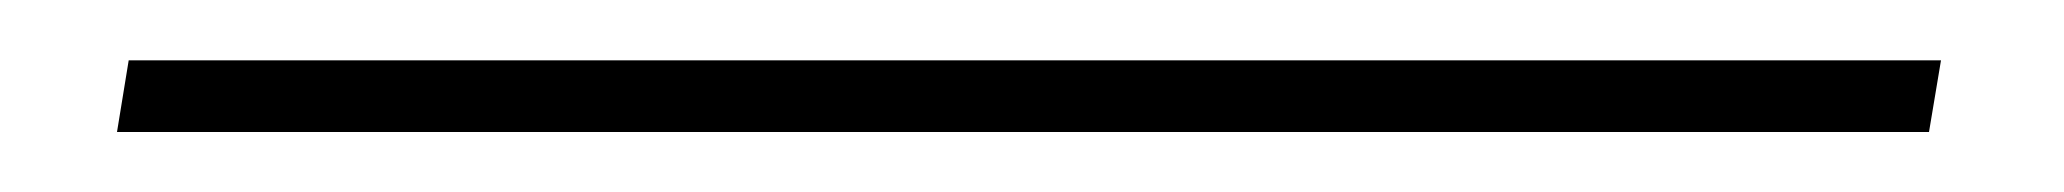

<svg xmlns="http://www.w3.org/2000/svg" viewBox="-20 -43 688 64"><path d="M623 1H19L22.9 -22.9H627Z"/></svg>

Font: Squarion Thin
Style: Italic
Weight: 100
Designer: Natanael Gama
Version: Version 1.00;September 12, 2019;FontCreator 11.5.0.2425 64-b